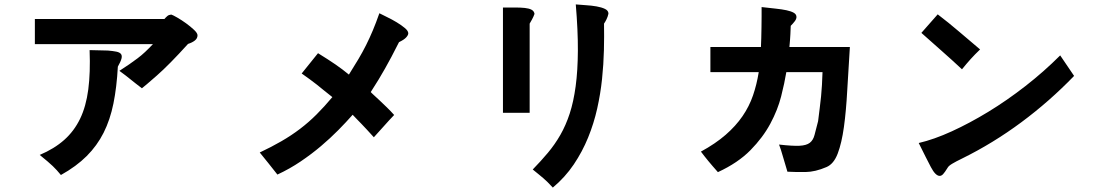

<svg xmlns="http://www.w3.org/2000/svg" viewBox="-20 -737 5040 870"><path d="M875 -577Q875 -563 863 -553.5Q851 -544 832 -538Q747 -444 690.5 -394.5Q634 -345 623 -337Q606 -350 594.5 -359Q583 -368 572.5 -376.5Q562 -385 550.5 -394Q539 -403 521 -416Q546 -432 565.5 -445.5Q585 -459 603 -472.5Q621 -486 637.5 -501.5Q654 -517 673 -537H138V-651H725Q732 -659 738.5 -664.5Q745 -670 756 -671Q763 -669 783 -657.5Q803 -646 823 -631.5Q843 -617 859 -602Q875 -587 875 -577ZM469 -508Q492 -506 507 -503Q522 -500 528 -492.5Q534 -485 530.5 -471.5Q527 -458 514 -435Q509 -342 494 -268Q479 -194 449.5 -135.5Q420 -77 373 -30Q326 17 256 56Q246 44 237.5 34.5Q229 25 219 15.5Q209 6 195 -6Q181 -18 160 -35Q226 -63 271 -103Q316 -143 343 -199Q370 -255 380 -331.5Q390 -408 386 -510Z M1830 -586Q1830 -578 1820.5 -567.5Q1811 -557 1788 -546Q1769 -508 1754 -480Q1739 -452 1725 -427Q1711 -402 1695.5 -376.5Q1680 -351 1660 -320Q1661 -318 1672 -308Q1683 -298 1699 -283Q1715 -268 1733 -250.5Q1751 -233 1766 -216Q1742 -191 1720 -166Q1698 -141 1674 -115Q1656 -135 1642.5 -149.5Q1629 -164 1618 -175.5Q1607 -187 1597.5 -196.5Q1588 -206 1578 -217Q1549 -184 1513 -147.5Q1477 -111 1434.5 -75Q1392 -39 1342.5 -5.5Q1293 28 1237 54Q1217 28 1197 3.5Q1177 -21 1157 -46Q1210 -71 1255 -97Q1300 -123 1339.5 -153Q1379 -183 1414.5 -218.5Q1450 -254 1486 -297Q1463 -315 1446.5 -328.5Q1430 -342 1415 -354Q1400 -366 1384 -377.5Q1368 -389 1347 -404L1421 -496Q1468 -467 1500 -445Q1532 -423 1561 -399Q1585 -437 1604 -469Q1623 -501 1639 -533Q1655 -565 1669.5 -599.5Q1684 -634 1699 -677Q1712 -670 1734 -659.5Q1756 -649 1777.5 -636Q1799 -623 1814.5 -610Q1830 -597 1830 -586Z M2737 -675Q2734 -661 2728 -649Q2722 -637 2717 -630Q2718 -573 2716.5 -509.5Q2715 -446 2708 -379Q2701 -312 2686 -245Q2671 -178 2645 -114Q2619 -50 2580 8Q2541 66 2485 113Q2471 98 2461.5 88.5Q2452 79 2442 70.5Q2432 62 2421 53Q2410 44 2394 31Q2431 -7 2462.5 -44.5Q2494 -82 2519 -125.5Q2544 -169 2561.5 -222.5Q2579 -276 2588.5 -346.5Q2598 -417 2598.5 -507.5Q2599 -598 2589 -717Q2609 -715 2634.5 -713.5Q2660 -712 2683 -708Q2706 -704 2721.5 -696.5Q2737 -689 2737 -675ZM2402 -674Q2397 -660 2390.5 -648.5Q2384 -637 2380 -630V-226H2259V-703Q2289 -703 2314 -703Q2339 -703 2358 -701Q2377 -699 2388.5 -693Q2400 -687 2402 -674Z M3831 -524Q3824 -419 3819 -326.5Q3814 -234 3804 -161.5Q3794 -89 3776 -41.5Q3758 6 3725 20Q3674 42 3630 42.5Q3586 43 3548 41Q3537 6 3527.5 -28Q3518 -62 3510 -82Q3571 -75 3602.5 -76.5Q3634 -78 3649.5 -90Q3665 -102 3671 -126Q3677 -150 3687 -188Q3691 -221 3694.5 -248Q3698 -275 3700.5 -300.5Q3703 -326 3704.5 -352Q3706 -378 3707 -410H3543Q3535 -361 3519.5 -300Q3504 -239 3470.5 -176.5Q3437 -114 3380.5 -56.5Q3324 1 3233 43Q3219 27 3208.5 15Q3198 3 3189.5 -7.5Q3181 -18 3173 -28Q3165 -38 3156 -50Q3222 -86 3268 -126Q3314 -166 3344.5 -210.5Q3375 -255 3392 -304.5Q3409 -354 3418 -410H3199V-524H3428Q3429 -541 3429.5 -564.5Q3430 -588 3430.5 -613.5Q3431 -639 3431 -663Q3431 -687 3431 -705Q3465 -701 3494 -698Q3523 -695 3544 -690.5Q3565 -686 3577 -679Q3589 -672 3589 -660Q3589 -651 3581.5 -641Q3574 -631 3563 -620Q3562 -597 3561.5 -583Q3561 -569 3560 -559Q3559 -549 3558.5 -541Q3558 -533 3557 -524Z M4847 -393Q4736 -278 4608 -183Q4480 -88 4340 -19Q4311 -5 4294.5 5Q4278 15 4274 23Q4261 44 4253.5 52Q4246 60 4238 60Q4219 60 4198 20Q4177 -20 4143 -89Q4212 -105 4293 -142Q4374 -179 4458.5 -230.5Q4543 -282 4626.5 -347Q4710 -412 4784 -486ZM4421 -513Q4397 -490 4378.5 -469.5Q4360 -449 4339 -423Q4294 -465 4248 -505.5Q4202 -546 4155 -588L4229 -672Q4280 -633 4325.5 -594Q4371 -555 4421 -513Z"/></svg>

Font: D2Coding ligature
Style: Bold
Weight: 700
Monospace: yes
Designer: Yong-Rak Park; Jeong-Hwan Yoon; Sang-Min Lee;
Foundry: NHN Corporation
Version: Version 1.3.2; Build 20180524